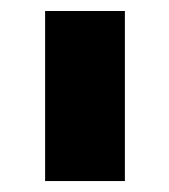

<svg xmlns="http://www.w3.org/2000/svg" viewBox="-20 -750 308 349"><path d="M207 -420.9H62V-730H207Z"/></svg>

Font: Sora
Style: Bold
Weight: 700
Designer: Jonathan Barnbrook, Julián Moncada
Foundry: Barnbrook Fonts
Version: Version 2.000